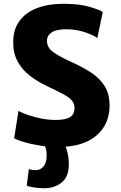

<svg xmlns="http://www.w3.org/2000/svg" viewBox="-20 -771 639 1018"><path d="M290 8Q237 8 188.8 0.2Q140.5 -7.5 105 -18.2Q69.5 -29 55 -38L78 -183Q96.5 -172.5 128 -161.5Q159.5 -150.5 197.8 -142.8Q236 -135 275 -135Q327.5 -135 351.2 -150Q375 -165 375 -198Q375 -222 360.5 -238.8Q346 -255.5 312.8 -273Q279.5 -290.5 224 -317Q177 -339.5 137.5 -370.2Q98 -401 74 -444.2Q50 -487.5 50 -547Q50 -615 83.5 -660.2Q117 -705.5 176.8 -728.2Q236.5 -751 315 -751Q399 -751 452 -735.5Q505 -720 525 -708L496 -569Q473.5 -586.5 426.8 -601.2Q380 -616 331 -616Q278.5 -616 253.8 -599Q229 -582 229 -554Q229 -520.5 259.2 -497.2Q289.5 -474 357 -443Q421 -414.5 466.8 -383.5Q512.5 -352.5 536.8 -311.5Q561 -270.5 561 -212Q561 -112.5 491.2 -52.2Q421.5 8 290 8ZM122 213 133 125Q140 128.5 149 129.8Q158 131 170 131Q193.5 131 210 112.5Q226.5 94 227 58Q228 28.5 222 12.8Q216 -3 209 -15L287 -17L313 -15Q324 -5.5 331.2 14.8Q338.5 35 342 59.2Q345.5 83.5 345 105Q343.5 168 306 197.5Q268.5 227 215 227Q200.5 227 181.2 225.2Q162 223.5 145.2 220.2Q128.5 217 122 213Z"/></svg>

Font: Merriweather Sans ExtraBold
Style: Regular
Weight: 800
Designer: Eben Sorkin
Foundry: Eben Sorkin
Version: Version 2.001; ttfautohint (v1.8.3)